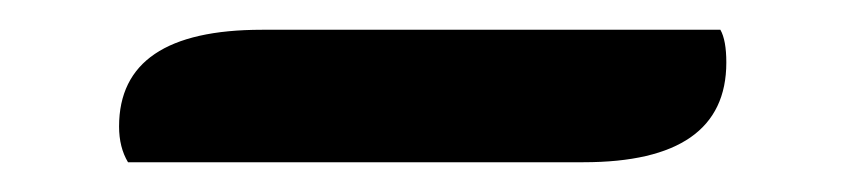

<svg xmlns="http://www.w3.org/2000/svg" viewBox="-20 -410 568 129"><path d="M156 -390H464Q468 -383 468 -368Q468 -301 372 -301H66Q60 -311 60 -325Q60 -390 156 -390Z"/></svg>

Font: Laila Medium
Style: Regular
Weight: 500
Designer: Hitesh Malaviya
Foundry: Indian Type Foundry
Version: Version 1.302;PS 1.0;hotconv 1.0.78;makeotf.lib2.5.61930; tt